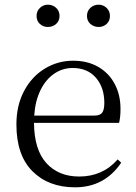

<svg xmlns="http://www.w3.org/2000/svg" viewBox="-20 -785 581 819"><path d="M136 -717Q136 -738 150.5 -751.5Q165 -765 184 -765Q205 -765 219.5 -751.5Q234 -738 234 -717Q234 -696 219.5 -683Q205 -670 184 -670Q164 -670 150 -683Q136 -696 136 -717ZM351 -717Q351 -738 365.5 -751.5Q380 -765 401 -765Q420 -765 434.5 -751.5Q449 -738 449 -717Q449 -696 435 -683Q421 -670 401 -670Q380 -670 365.5 -683Q351 -696 351 -717ZM50 -254Q50 -335 82.5 -396.5Q115 -458 170.5 -492Q226 -526 292 -526Q354 -526 399.5 -499.5Q445 -473 469.5 -426.5Q494 -380 494 -321Q494 -285 488 -261H125Q126 -146 178 -89Q230 -32 318 -32Q418 -32 482 -105L497 -91Q426 14 300 14Q187 14 118.5 -54.5Q50 -123 50 -254ZM425 -346Q425 -412 389 -453.5Q353 -495 290 -495Q247 -495 211 -470.5Q175 -446 152.5 -400Q130 -354 126 -292H383Q407 -292 416 -304.5Q425 -317 425 -346Z"/></svg>

Font: GL-CurulMinamoto Light
Style: Regular
Weight: 300
Designer: Eunice (kana); Ryoko NISHIZUKA 西塚涼子 (ideographs); Frank Grießhammer (Latin, Greek & Cyrillic); Wenlong ZHANG
Foundry: Gutenberg Labo; Adobe
Version: Version 1.002